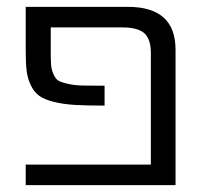

<svg xmlns="http://www.w3.org/2000/svg" viewBox="-20 -540 602 560"><path d="M353 -520Q492 -520 492 -395V0H55V-60H420V-385Q420 -426 401 -443Q382 -460 338 -460H128V-390Q128 -364 129 -350.5Q130 -337 136 -323.5Q142 -310 150 -305Q158 -300 178 -295.5Q198 -291 221 -290.5Q244 -290 285 -290V-232Q233 -232 198.5 -234Q164 -236 136.5 -243Q109 -250 94.5 -260.5Q80 -271 70.5 -290Q61 -309 58 -331.5Q55 -354 55 -390V-520Z"/></svg>

Font: M PLUS 1p
Style: Regular
Weight: 400
Version: Version 1.062